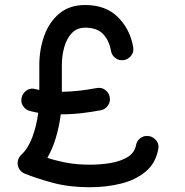

<svg xmlns="http://www.w3.org/2000/svg" viewBox="-20 -724 755 782"><path d="M68.4 -327.6Q72.8 -344.7 88.4 -355.7Q104 -366.7 124 -361.3Q131.8 -359.4 140.1 -357.4V-458.5Q140.1 -522.5 160.2 -578.4Q180.2 -634.3 221.7 -668.9Q263.2 -703.6 327.1 -703.6Q410.6 -703.6 460.2 -654.3Q509.8 -605 522.5 -532.2Q525.9 -512.2 514.4 -497.6Q502.9 -482.9 485.8 -479.5Q465.8 -476.1 450.4 -487.3Q435.1 -498.5 432.1 -516.6Q424.3 -560.1 399.4 -585.7Q374.5 -611.3 327.1 -611.3Q293.5 -611.3 272.5 -589.1Q251.5 -566.9 241.7 -532Q231.9 -497.1 231.9 -458.5V-350.1Q269.5 -350.6 305.9 -355Q342.3 -359.4 373 -365.2Q393.1 -369.1 407.7 -358.4Q422.4 -347.7 426.3 -331.1Q431.2 -310.5 419.9 -294.4Q408.7 -278.3 390.1 -274.9Q355 -268.1 313.2 -263.2Q271.5 -258.3 227.5 -258.3Q221.2 -208.5 207.5 -162.8Q193.8 -117.2 172.9 -81.1Q208.5 -69.3 251 -61.3Q293.5 -53.2 346.7 -53.2Q386.7 -53.2 427.5 -59.6Q468.3 -65.9 498 -83.3Q527.8 -100.6 534.2 -133.3Q537.1 -149.9 550.3 -160.4Q563.5 -170.9 580.1 -170.4Q600.1 -169.9 614.5 -154.3Q628.9 -138.7 624.5 -116.2Q613.8 -58.6 572.8 -24.7Q531.7 9.3 472.4 23.9Q413.1 38.6 346.7 38.6Q262.2 38.6 196 20.8Q129.9 2.9 81.1 -16.6Q67.9 -22 59.8 -33.7Q51.8 -45.4 51.8 -59.1Q51.8 -79.6 66.4 -93.3Q94.2 -118.7 111.6 -165Q128.9 -211.4 135.7 -264.6Q118.2 -267.6 101.6 -272Q84.5 -276.4 74 -292Q63.5 -307.6 68.4 -327.6Z"/></svg>

Font: Mikhak Medium
Style: Regular
Weight: 500
Designer: Amin Abedi
Version: Version 3.3